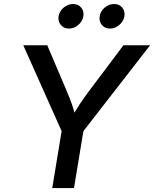

<svg xmlns="http://www.w3.org/2000/svg" viewBox="-20 -958 785 978"><path d="M246.1 0 293.9 -290 98.6 -727.5H220.7L319.3 -495.6Q335.4 -458.5 347.4 -423.6Q359.4 -388.7 369.6 -338.4H334Q360.8 -389.2 384.3 -424.6Q407.7 -460 434.6 -495.6L608.9 -727.5H744.6L404.8 -290L356.9 0ZM540.5 -812.5Q514.2 -812.5 498.8 -831.1Q483.4 -849.6 487.8 -875.5Q491.7 -901.4 513.4 -919.4Q535.2 -937.5 561 -937.5Q587.4 -937.5 602.5 -919.4Q617.7 -901.4 613.8 -875.5Q609.4 -849.6 587.9 -831.1Q566.4 -812.5 540.5 -812.5ZM331.1 -812.5Q305.2 -812.5 289.8 -831.1Q274.4 -849.6 278.3 -875.5Q282.7 -901.4 304.4 -919.4Q326.2 -937.5 352.1 -937.5Q378.4 -937.5 393.6 -919.4Q408.7 -901.4 404.8 -875.5Q400.4 -849.6 378.9 -831.1Q357.4 -812.5 331.1 -812.5Z"/></svg>

Font: Inter 16pt Medium
Style: Italic
Weight: 500
Italic angle: -9.3988°
Version: Version 4.001;git-66647c0bb